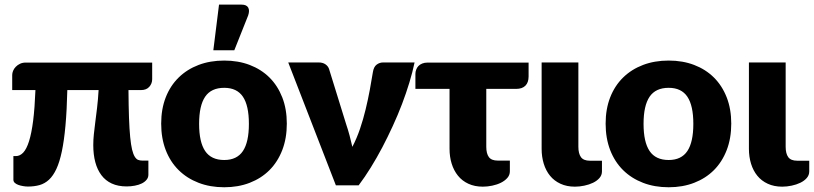

<svg xmlns="http://www.w3.org/2000/svg" viewBox="-20 -782 3434 810"><path d="M622 -448Q622 -429.5 609.8 -415.8Q597.5 -402 575 -402H522Q522.5 -334 524.2 -285.5Q526 -237 529.2 -203.8Q532.5 -170.5 537.2 -151Q542 -131.5 548.5 -121Q555 -110.5 562.8 -107.5Q570.5 -104.5 580 -104.5H606V-45Q606 -33 598.5 -23.8Q591 -14.5 578.5 -8.2Q566 -2 549.2 1.2Q532.5 4.5 514.5 4.5Q478 4.5 451.5 -7.8Q425 -20 407.8 -43Q390.5 -66 382 -98Q373.5 -130 373.5 -170Q373.5 -193 376 -216.2Q378.5 -239.5 382 -266.8Q385.5 -294 389.5 -327Q393.5 -360 396 -402H264Q262 -316 256.2 -252.5Q250.5 -189 241 -143.8Q231.5 -98.5 218 -69.5Q204.5 -40.5 186.8 -24Q169 -7.5 146.8 -1.2Q124.5 5 98 5Q88.5 5 77.8 3.2Q67 1.5 57.8 -1.8Q48.5 -5 42.5 -10.5Q36.5 -16 36.5 -23.5V-123.5H47Q64 -123.5 78 -138.2Q92 -153 102.5 -186.2Q113 -219.5 119.8 -272.5Q126.5 -325.5 129.5 -402H31.5V-465.5Q31.5 -474 35.2 -483.2Q39 -492.5 46.5 -500.2Q54 -508 64.5 -513Q75 -518 88.5 -518H622Z M926 -526.5Q985 -526.5 1033.5 -508Q1082 -489.5 1116.8 -455Q1151.5 -420.5 1170.8 -371.2Q1190 -322 1190 -260.5Q1190 -198.5 1170.8 -148.8Q1151.5 -99 1116.8 -64.2Q1082 -29.5 1033.5 -10.8Q985 8 926 8Q866.5 8 817.8 -10.8Q769 -29.5 733.8 -64.2Q698.5 -99 679.2 -148.8Q660 -198.5 660 -260.5Q660 -322 679.2 -371.2Q698.5 -420.5 733.8 -455Q769 -489.5 817.8 -508Q866.5 -526.5 926 -526.5ZM926 -107Q979.5 -107 1004.8 -144.8Q1030 -182.5 1030 -259.5Q1030 -336.5 1004.8 -374Q979.5 -411.5 926 -411.5Q871 -411.5 845.5 -374Q820 -336.5 820 -259.5Q820 -182.5 845.5 -144.8Q871 -107 926 -107ZM880 -570 904 -762.5H999Q1020 -762.5 1027 -750.2Q1034 -738 1027 -717L968.5 -570Z M1729 -518.5Q1720.5 -478 1707 -433.5Q1693.5 -389 1676 -343Q1658.5 -297 1637.2 -250.8Q1616 -204.5 1592.8 -160.2Q1569.5 -116 1544.2 -75.2Q1519 -34.5 1493 0H1397L1196 -518.5H1325Q1341.5 -518.5 1352.8 -510.8Q1364 -503 1368 -491.5L1440 -259Q1448.5 -234 1454.8 -210.2Q1461 -186.5 1466.5 -162.5Q1485 -198 1498.8 -238.5Q1512.5 -279 1522.5 -320.5Q1532.5 -362 1540 -402.2Q1547.5 -442.5 1553 -477Q1556.5 -500 1568.8 -509.2Q1581 -518.5 1596 -518.5Z M2210 -459.5Q2210 -434 2196.5 -420.5Q2183 -407 2157.5 -407H2031.5V-163Q2031.5 -134 2042.5 -119.2Q2053.5 -104.5 2080 -104.5H2131V-59.5Q2131 -43.5 2120.5 -31.5Q2110 -19.5 2093.5 -11.2Q2077 -3 2056.8 1.2Q2036.5 5.5 2017 5.5Q1982.5 5.5 1956 -6.8Q1929.5 -19 1912 -40.8Q1894.5 -62.5 1885.5 -91.5Q1876.5 -120.5 1876.5 -154.5V-407H1732.5V-470.5Q1732.5 -479.5 1735.8 -488.2Q1739 -497 1745.2 -503.5Q1751.5 -510 1761.2 -514Q1771 -518 1784 -518H2210Z M2265 -518.5H2420V-163Q2420 -134 2431 -119Q2442 -104 2468.5 -104H2519.5V-59Q2519.5 -43 2509 -31Q2498.5 -19 2482 -11Q2465.5 -3 2445.2 1.2Q2425 5.5 2405.5 5.5Q2371 5.5 2344.5 -6.8Q2318 -19 2300.5 -40.5Q2283 -62 2274 -91.2Q2265 -120.5 2265 -154Z M2801 -526.5Q2860 -526.5 2908.5 -508Q2957 -489.5 2991.8 -455Q3026.5 -420.5 3045.8 -371.2Q3065 -322 3065 -260.5Q3065 -198.5 3045.8 -148.8Q3026.5 -99 2991.8 -64.2Q2957 -29.5 2908.5 -10.8Q2860 8 2801 8Q2741.5 8 2692.8 -10.8Q2644 -29.5 2608.8 -64.2Q2573.5 -99 2554.2 -148.8Q2535 -198.5 2535 -260.5Q2535 -322 2554.2 -371.2Q2573.5 -420.5 2608.8 -455Q2644 -489.5 2692.8 -508Q2741.5 -526.5 2801 -526.5ZM2801 -107Q2854.5 -107 2879.8 -144.8Q2905 -182.5 2905 -259.5Q2905 -336.5 2879.8 -374Q2854.5 -411.5 2801 -411.5Q2746 -411.5 2720.5 -374Q2695 -336.5 2695 -259.5Q2695 -182.5 2720.5 -144.8Q2746 -107 2801 -107Z M3139.5 -518.5H3294.5V-163Q3294.5 -134 3305.5 -119Q3316.5 -104 3343 -104H3394V-59Q3394 -43 3383.5 -31Q3373 -19 3356.5 -11Q3340 -3 3319.8 1.2Q3299.5 5.5 3280 5.5Q3245.5 5.5 3219 -6.8Q3192.5 -19 3175 -40.5Q3157.5 -62 3148.5 -91.2Q3139.5 -120.5 3139.5 -154Z"/></svg>

Font: Lato ExtraBold
Style: Regular
Weight: 800
Designer: Lukasz Dziedzic with Adam Twardoch and Botio Nikoltchev
Foundry: tyPoland Lukasz Dziedzic
Version: Version 2.015; 2015-08-06; http://www.latofonts.com/